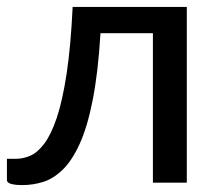

<svg xmlns="http://www.w3.org/2000/svg" viewBox="-20 -528 628 555"><path d="M45.5 7Q0 7 0 -7.5V-69H27Q47 -69 67.8 -78Q88.5 -87 108 -112.8Q127.5 -138.5 144 -187.2Q160.5 -236 172.5 -314.5Q184.5 -393 190 -508H520V0H422V-432H270.5Q263.5 -317.5 248 -239Q232.5 -160.5 210 -111.5Q187.5 -62.5 160.5 -36.8Q133.5 -11 104.2 -2Q75 7 45.5 7Z"/></svg>

Font: Verano Sans Medium
Style: Regular
Weight: 500
Designer: Lukasz Dziedzic with Adam Twardoch and Botio Nikoltchev
Foundry: tyPoland Lukasz Dziedzic
Version: Version 3.001;December 28, 2019;FontCreator 12.0.0.2547 64-b